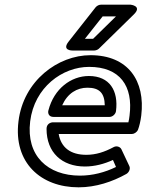

<svg xmlns="http://www.w3.org/2000/svg" viewBox="-20 -764 628 821"><path d="M109 -245C127 -391 247 -478 361 -478C493 -478 550 -396 534 -270C533 -260 531 -249 529 -241H207C197 -241 179 -235 179 -213C179 -112 245 -52 343 -52C385 -52 426 -63 463 -80L476 -50C429 -27 376 -13 322 -13C184 -13 91 -98 109 -245ZM59 -245C37 -68 155 37 316 37C390 37 461 13 520 -20C531 -26 539 -42 533 -54L499 -126C494 -136 479 -142 466 -135C427 -114 390 -102 349 -102C282 -102 241 -133 231 -191H544C553 -191 565 -198 570 -209C576 -225 581 -246 584 -270C602 -418 528 -528 367 -528C228 -528 80 -419 59 -245ZM209 -264H448C463 -264 475 -278 476 -289C487 -376 449 -439 360 -439C284 -439 211 -385 187 -292C184 -282 187 -264 209 -264ZM246 -314C269 -365 309 -389 354 -389C406 -389 427 -365 428 -314ZM476 -694 378 -598H343L419 -694ZM552 -702C590 -739 538 -744 538 -744H412C404 -744 395 -740 389 -733L274 -587C242 -547 290 -548 290 -548H383C389 -548 398 -551 403 -556Z"/></svg>

Font: Falling Sky
Style: ExtOuObl
Weight: 400
Designer: Paul D. Hunt
Foundry: Adobe Systems Incorporated
Version: Version 1.02